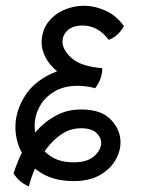

<svg xmlns="http://www.w3.org/2000/svg" viewBox="-20 -299 496 669"><path d="M80.6 350.6Q46.4 336.4 27.3 305.2Q32.2 288.6 43.5 261Q54.7 233.4 73.7 202.4Q92.8 171.4 120.1 144Q147.5 116.7 183.6 99.4Q219.7 82 265.6 82.5Q333.5 83 366.7 118.2Q399.9 153.3 399.9 196.8Q399.9 229.5 381.3 260.5Q362.8 291.5 326.7 311.8Q290.5 332 236.8 332Q171.4 332 126 305.2Q80.6 278.3 57.1 235.1Q33.7 191.9 33.7 144Q33.7 85.9 69.3 31.7Q105 -22.5 179.2 -50.8Q150.9 -73.7 137.9 -100.6Q125 -127.4 125 -149.4Q125 -190.4 146 -219.2Q167 -248 200.7 -263.4Q234.4 -278.8 272 -278.8Q310.5 -278.8 348.1 -261.7Q385.7 -244.6 411.6 -208.5Q404.3 -193.4 390.9 -180.2Q377.4 -167 358.9 -160.2Q321.3 -210 268.1 -210Q233.4 -210 215.6 -193.4Q197.8 -176.8 197.8 -153.8Q197.8 -125 230 -96.2Q262.2 -67.4 336.4 -61.5Q336.4 -23.9 311.5 8.3Q279.8 0 251 0Q201.7 0 168 20.8Q134.3 41.5 117.4 73.5Q100.6 105.5 100.6 140.1Q100.6 172.4 115.7 201.2Q130.9 230 161.1 248.3Q191.4 266.6 237.3 266.6Q284.2 266.6 308.3 244.9Q332.5 223.1 332.5 199.2Q332.5 179.2 315.4 163.6Q298.3 147.9 262.7 147.9Q225.6 147.9 195.1 168.2Q164.6 188.5 141.4 220Q118.2 251.5 102.8 286.4Q87.4 321.3 80.6 350.6Z"/></svg>

Font: Harmattan
Style: Regular
Weight: 400
Designer: George W. Nuss III and SIL International
Foundry: SIL International
Version: Version 4.000